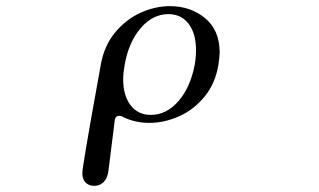

<svg xmlns="http://www.w3.org/2000/svg" viewBox="-20 -400 1040 625"><path d="M301 -150 308 -189Q319 -251 354.5 -294Q390 -337 437.5 -358.5Q485 -380 533 -380Q600 -380 647.5 -341Q695 -302 695 -229Q695 -217 691 -189Q681 -128 645.5 -85Q610 -42 562 -21Q514 0 466 0Q421 0 383 -18Q375 -23 368 -23Q354 -23 353 -4L333 156Q330 180 317.5 192.5Q305 205 287 205Q269 205 258.5 194Q248 183 248 164Q248 142 301 -150ZM381 -142Q381 -89 405 -57.5Q429 -26 471 -26Q522 -26 561 -71Q600 -116 614 -190Q618 -213 618 -237Q618 -291 594 -322.5Q570 -354 528 -354Q477 -354 438 -308.5Q399 -263 386 -190Q381 -162 381 -142Z"/></svg>

Font: Hina Mincho
Style: Regular
Weight: 400
Designer: satsuyako
Foundry: satsuyako
Version: Version 1.100